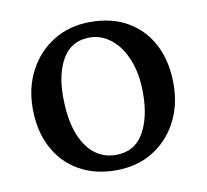

<svg xmlns="http://www.w3.org/2000/svg" viewBox="-60 -533 653 607"><g transform="rotate(-10 266.0 -229.0)"><path d="M266 9Q198 9 147 -20.5Q96 -50 68 -103.5Q40 -157 40 -229Q40 -297 69 -351Q98 -405 149 -436Q200 -467 266 -467Q337 -467 387.5 -437Q438 -407 465 -353.5Q492 -300 492 -229Q492 -160 463.5 -106.5Q435 -53 384.5 -22Q334 9 266 9ZM274 -39Q334 -39 363 -88.5Q392 -138 392 -217Q392 -279 373.5 -324.5Q355 -370 324 -394.5Q293 -419 256 -419Q198 -419 169.5 -372Q141 -325 141 -250Q141 -182 157.5 -135Q174 -88 204 -63.5Q234 -39 274 -39Z"/></g></svg>

Font: Vollkorn
Style: Regular
Weight: 400
Designer: Friedrich Althausen
Foundry: Friedrich Althausen
Version: Version 4.104